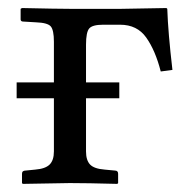

<svg xmlns="http://www.w3.org/2000/svg" viewBox="-20 -451 462 473"><path d="M191.9 -248H273.9V-209H191.9V-78.1Q191.9 -56.2 201.9 -45.7Q211.9 -35.2 237.8 -33.2L263.2 -30.8Q271 -30.8 271 -22.9V0L269 2Q193.8 0 151.9 0L36.1 2L34.2 0V-22.9Q34.2 -30.8 43 -30.8L66.9 -33.2Q91.8 -35.2 102.3 -45.7Q112.8 -56.2 112.8 -78.1V-209H21V-248H112.8V-348.1Q112.8 -377 105 -386Q97.2 -395 68.8 -396L37.1 -397.9Q31.2 -397.9 30.8 -402.8V-429.2L34.2 -431.2Q122.1 -429.2 153.8 -429.2H277.8L390.1 -431.2L392.1 -429.2Q394 -371.1 404.8 -278.8L376 -274.9Q362.8 -326.7 340.3 -358.4Q317.9 -390.1 275.9 -390.1H233.9Q208 -390.1 200 -381.1Q191.9 -372.1 191.9 -340.8Z"/></svg>

Font: Linux Libertine Capitals
Style: Small Caps
Weight: 400
Designer: Philipp H. Poll
Foundry: Philipp H. Poll
Version: Version 5.1.3